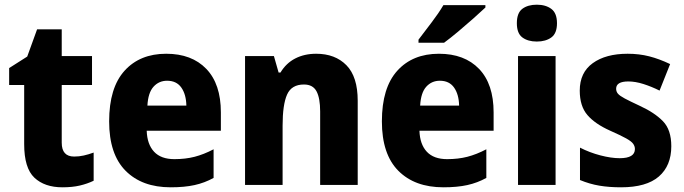

<svg xmlns="http://www.w3.org/2000/svg" viewBox="-20 -788 2914 818"><path d="M296 -121Q317 -121 337 -125.5Q357 -130 379 -138V-18Q352 -5 320 2.5Q288 10 246 10Q170 10 126.5 -31Q83 -72 83 -174V-426H19V-498L96 -547L138 -663H243V-549H372V-426H243V-180Q243 -121 296 -121Z M688 -559Q797 -559 859 -494.5Q921 -430 921 -309V-231H605Q607 -173 636.5 -141.5Q666 -110 723 -110Q770 -110 809 -120Q848 -130 890 -152V-30Q852 -9 809 0.5Q766 10 707 10Q585 10 515 -60.5Q445 -131 445 -271Q445 -414 510.5 -486.5Q576 -559 688 -559ZM692 -444Q657 -444 634 -418.5Q611 -393 608 -338H774Q773 -386 752.5 -415Q732 -444 692 -444Z M1327 -559Q1408 -559 1456 -510Q1504 -461 1504 -359V0H1344V-313Q1344 -370 1328.5 -399Q1313 -428 1275 -428Q1222 -428 1203 -385Q1184 -342 1184 -253V0H1024V-549H1147L1167 -479H1175Q1199 -519 1238 -539Q1277 -559 1327 -559Z M1850 -559Q1959 -559 2021 -494.5Q2083 -430 2083 -309V-231H1767Q1769 -173 1798.5 -141.5Q1828 -110 1885 -110Q1932 -110 1971 -120Q2010 -130 2052 -152V-30Q2014 -9 1971 0.5Q1928 10 1869 10Q1747 10 1677 -60.5Q1607 -131 1607 -271Q1607 -414 1672.5 -486.5Q1738 -559 1850 -559ZM1854 -444Q1819 -444 1796 -418.5Q1773 -393 1770 -338H1936Q1935 -386 1914.5 -415Q1894 -444 1854 -444ZM2048 -756Q2029 -738 1997.5 -710Q1966 -682 1932 -653.5Q1898 -625 1872 -606H1763V-619Q1788 -652 1818.5 -692Q1849 -732 1869 -766H2048Z M2267 -768Q2305 -768 2329 -750Q2353 -732 2353 -689Q2353 -646 2329 -628.5Q2305 -611 2267 -611Q2229 -611 2205.5 -628.5Q2182 -646 2182 -689Q2182 -733 2205.5 -750.5Q2229 -768 2267 -768ZM2347 -549V0H2187V-549Z M2840 -165Q2840 -82 2787 -36Q2734 10 2626 10Q2575 10 2533.5 3Q2492 -4 2451 -21V-159Q2492 -138 2538 -126Q2584 -114 2620 -114Q2685 -114 2685 -153Q2685 -165 2677.5 -175.5Q2670 -186 2647.5 -198.5Q2625 -211 2580 -231Q2515 -260 2482.5 -298Q2450 -336 2450 -402Q2450 -479 2505.5 -519Q2561 -559 2654 -559Q2703 -559 2746 -548Q2789 -537 2835 -515L2790 -402Q2756 -419 2721.5 -430Q2687 -441 2657 -441Q2605 -441 2605 -410Q2605 -398 2612.5 -389Q2620 -380 2641.5 -368.5Q2663 -357 2706 -337Q2769 -308 2804.5 -271.5Q2840 -235 2840 -165Z"/></svg>

Font: Noto Sans Ethiopic SemiCondensed ExtraBold
Style: Regular
Weight: 800
Width: 4
Designer: Monotype Design Team
Foundry: Monotype Imaging Inc.
Version: Version 2.102; ttfautohint (v1.8.4.7-5d5b)